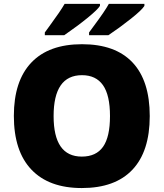

<svg xmlns="http://www.w3.org/2000/svg" viewBox="-20 -951 837 981"><path d="M745.1 -357.9Q745.1 -177.7 656.7 -84Q568.4 9.8 397.9 9.8Q230 9.8 140.4 -84.5Q50.8 -178.7 50.8 -358.9Q50.8 -537.1 139.9 -631.1Q229 -725.1 398.9 -725.1Q569.3 -725.1 657.2 -631.8Q745.1 -538.6 745.1 -357.9ZM253.9 -357.9Q253.9 -150.9 397.9 -150.9Q471.2 -150.9 506.6 -201.2Q542 -251.5 542 -357.9Q542 -464.8 506.1 -515.9Q470.2 -566.9 398.9 -566.9Q253.9 -566.9 253.9 -357.9ZM209 -771V-785.2L232.9 -817.9Q289.6 -895 310.1 -931.2H490.7V-920.9Q479 -901.9 428.5 -860.6Q377.9 -819.3 308.1 -771ZM435.1 -771V-785.2L459 -817.9Q515.6 -893.6 536.1 -931.2H717.8V-920.9Q705.1 -899.9 649.2 -855.5Q593.3 -811 533.7 -771Z"/></svg>

Font: OpenSansExtrabold
Style: Regular
Weight: 800
Foundry: Ascender Corporation
Version: Version 1.10